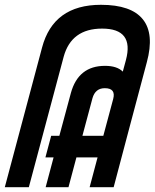

<svg xmlns="http://www.w3.org/2000/svg" viewBox="-87 -779 644 799"><path d="M333 -759Q459 -759 507.5 -698.5Q556 -638 524 -520L454 -257L386 0H286L319 -124H231L198 0H103L136 -124H102L126 -214H160L208 -392Q239 -505 350 -505Q400 -505 424 -481L437 -529Q472 -660 338 -660Q210 -660 178 -543L33 0H-67L88 -581Q135 -759 333 -759ZM256 -214H343L384 -367Q396 -412 349 -412Q310 -412 298 -371Z"/></svg>

Font: Air America
Style: Regular
Weight: 400
Designer: William G. Sherman
Foundry: Aaron Bell – Saja Typeworks
Version: Version 1.100;PS 001.100;hotconv 1.0.88;makeotf.lib2.5.64775